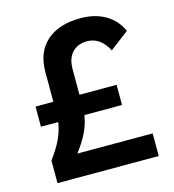

<svg xmlns="http://www.w3.org/2000/svg" viewBox="-105 -791 797 880"><g transform="rotate(-15 293.0 -351.5)"><path d="M59.6 0V-107.4Q91.8 -149.9 110.6 -189.2Q129.4 -228.5 135.3 -269.5H53.2V-365.2H137.7V-505.9Q137.7 -600.6 195.6 -651.9Q253.4 -703.1 356.4 -703.1Q424.8 -703.1 474.4 -674.1Q523.9 -645 547.4 -591.8L457.5 -523.4Q421.4 -593.3 357.4 -593.3Q314.9 -593.3 288.3 -565.9Q261.7 -538.6 261.7 -487.3V-365.2H438V-269.5H259.3Q253.4 -228.5 234.4 -189.2Q215.3 -149.9 182.6 -107.4H540V0Z"/></g></svg>

Font: Cascadia Code SemiBold
Style: Regular
Weight: 600
Monospace: yes
Designer: Aaron Bell
Foundry: Saja Typeworks
Version: Version 2404.023; ttfautohint (v1.8.4)